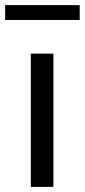

<svg xmlns="http://www.w3.org/2000/svg" viewBox="-50 -732 332 752"><path d="M-29.8 -653.8V-711.9H262.2V-653.8ZM70.8 0V-522H159.2V0Z"/></svg>

Font: Rawline Medium
Style: Regular
Weight: 500
Designer: Matt McInerney, Pablo Impallari, Rodrigo Fuenzalida
Foundry: Matt McInerney, Pablo Impallari, Rodrigo Fuenzalida
Version: Version 4.020;PS 004.020;hotconv 1.0.88;makeotf.lib2.5.64775